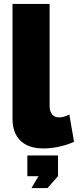

<svg xmlns="http://www.w3.org/2000/svg" viewBox="-20 -750 399 983"><path d="M44 -730H234V-209Q234 -180 246.5 -164.5Q259 -149 283 -149Q295 -149 309 -153Q323 -157 335 -164L359 -24Q325 -8 282.5 1Q240 10 202 10Q126 10 85 -29.5Q44 -69 44 -142ZM141 213 177 152H120V46H277V152L223 213Z"/></svg>

Font: Raleway Thin Black
Style: Regular
Weight: 900
Version: Version 4.026